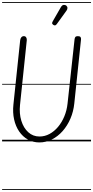

<svg xmlns="http://www.w3.org/2000/svg" viewBox="-25 -1349 888 1832"><path d="M350.5 10Q289.5 10 240.5 -17.8Q191.5 -45.5 157.8 -94.8Q124 -144 109.5 -209.8Q95 -275.5 103 -351.5L167.5 -965Q169.5 -982 178.5 -993Q187.5 -1004 203 -1004Q217.5 -1004 224.8 -992.2Q232 -980.5 230.5 -964.5L166 -348Q157.5 -265.5 178.5 -197Q199.5 -128.5 244.5 -87.5Q289.5 -46.5 352 -46.5Q402.5 -46.5 447.8 -71Q493 -95.5 529 -138.5Q565 -181.5 588.8 -238.5Q612.5 -295.5 619.5 -360.5L686.5 -974.5Q688 -987.5 694 -995.8Q700 -1004 718 -1004Q736 -1004 742.8 -995.8Q749.5 -987.5 748 -972L684 -362.5Q676 -284.5 646.8 -216.8Q617.5 -149 572.5 -98.2Q527.5 -47.5 470.8 -18.8Q414 10 350.5 10ZM350.5 10Q289.5 10 240.5 -17.8Q191.5 -45.5 157.8 -94.8Q124 -144 109.5 -209.8Q95 -275.5 103 -351.5L167.5 -965Q169.5 -982 178.5 -993Q187.5 -1004 203 -1004Q217.5 -1004 224.8 -992.2Q232 -980.5 230.5 -964.5L166 -348Q157.5 -265.5 178.5 -197Q199.5 -128.5 244.5 -87.5Q289.5 -46.5 352 -46.5Q402.5 -46.5 447.8 -71Q493 -95.5 529 -138.5Q565 -181.5 588.8 -238.5Q612.5 -295.5 619.5 -360.5L686.5 -974.5Q688 -987.5 694 -995.8Q700 -1004 718 -1004Q736 -1004 742.8 -995.8Q749.5 -987.5 748 -972L684 -362.5Q676 -284.5 646.8 -216.8Q617.5 -149 572.5 -98.2Q527.5 -47.5 470.8 -18.8Q414 10 350.5 10ZM485.5 -1110.5Q477.5 -1115.5 473.5 -1123Q469.5 -1130.5 478.5 -1146L555.5 -1280Q568 -1301.5 583.2 -1302.2Q598.5 -1303 607.5 -1295.5Q619 -1285 618.5 -1272.2Q618 -1259.5 609.5 -1247.5L517 -1119.5Q508 -1107 500.2 -1106.8Q492.5 -1106.5 485.5 -1110.5ZM-5 455H843.5V463H-5ZM-5 -16H843.5V0H-5ZM-5 -549H843.5V-541H-5ZM-5 -1329H843.5V-1321H-5Z"/></svg>

Font: Edu SA Dotted Guide
Style: Regular
Weight: 400
Designer: Tina and Corey Anderson, Eben Sorkin, Mirko Velimirovic
Foundry: Google for Education
Version: Version 2.000